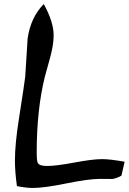

<svg xmlns="http://www.w3.org/2000/svg" viewBox="-20 -870 638 952"><path d="M582 1Q554 17 530 18Q546 17 476 17Q419 17 309 39.5Q199 62 142 62Q112 62 64 53Q54 -18 54 -74Q54 -156 74 -282Q101 -455 105 -489Q111 -584 117 -679Q132 -784 197 -850Q246 -761 246 -695Q246 -650 230 -590Q216 -539 202 -488Q162 -325 162 -115Q162 -73 167 -63Q175 -47 212 -47Q258 -47 348.5 -64Q439 -81 486 -81Q526 -81 598 -68Z"/></svg>

Font: Wortlaut AH
Style: SemiBold
Weight: 600
Designer: Andreas Höfeld
Foundry: Fontgrube AH
Version: Version 2.59